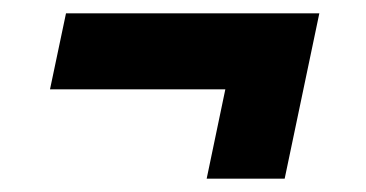

<svg xmlns="http://www.w3.org/2000/svg" viewBox="-20 -327 549 288"><path d="M290 -59 318 -193H55L79 -307H459L407 -59Z"/></svg>

Font: Saira Semi Condensed
Style: Bold Italic
Weight: 700
Width: 4
Italic angle: -12°
Designer: Hector Gatti with collaboration of the Omnibus-Type team
Foundry: Omnibus-Type
Version: Version 1.001; ttfautohint (v1.8)